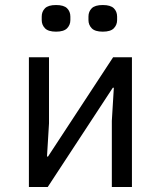

<svg xmlns="http://www.w3.org/2000/svg" viewBox="-20 -744 640 764"><path d="M95 0V-516H175V-253L167 -121H171L209 -179L430 -516H505V0H425V-263L433 -395H429L425 -389L170 0ZM203 -618Q172 -618 159 -631.5Q146 -645 146 -664V-678Q146 -698 159 -711Q172 -724 203 -724Q234 -724 247 -711Q260 -698 260 -678V-664Q260 -645 247 -631.5Q234 -618 203 -618ZM389 -618Q358 -618 345 -631.5Q332 -645 332 -664V-678Q332 -698 345 -711Q358 -724 389 -724Q420 -724 433 -711Q446 -698 446 -678V-664Q446 -645 433 -631.5Q420 -618 389 -618Z"/></svg>

Font: Lilex Nerd Font
Style: Regular
Weight: 400
Designer: Mike Abbink, Paul van der Laan, Pieter van Rosmalen, Mikhael Khrustik
Foundry: Mikhael Khrustik
Version: Version 2.400; ttfautohint (v1.8.4.7-5d5b);Nerd Fonts 3.3.0